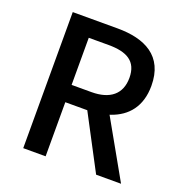

<svg xmlns="http://www.w3.org/2000/svg" viewBox="-118 -754 816 854"><g transform="rotate(20 289.5 -327.0)"><path d="M283 -566C369 -566 420 -539 420 -460C420 -383 370 -343 283 -343H189V-566ZM393 -276 399 -278C474 -304 524 -362 524 -460C524 -602 424 -649 295 -649H83V-5H189V-261H293L428 -5H546Z"/></g></svg>

Font: Falling Sky
Style: Light
Weight: 400
Designer: Paul D. Hunt
Foundry: Adobe Systems Incorporated
Version: Version 1.02